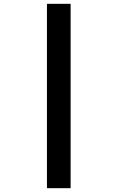

<svg xmlns="http://www.w3.org/2000/svg" viewBox="-20 -843 616 1006"><path d="M226 143H350V-823H226Z"/></svg>

Font: Iosevka Sparkle
Style: Bold
Weight: 700
Designer: Belleve Invis
Foundry: Belleve Invis
Version: Version 4.5.0; ttfautohint (v1.8.3)